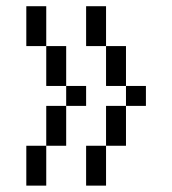

<svg xmlns="http://www.w3.org/2000/svg" viewBox="-20 -582 540 602"><path d="M125 -437.5H62.5V-562.5H125ZM62.5 -125H125V0H62.5ZM125 -250H187.5V-125H125ZM125 -437.5H187.5V-312.5H125ZM187.5 -312.5H250V-250H187.5ZM250 -125H312.5V0H250ZM250 -562.5H312.5V-437.5H250ZM312.5 -250H375V-125H312.5ZM312.5 -437.5H375V-312.5H312.5ZM375 -312.5H437.5V-250H375Z"/></svg>

Font: 寒蝉点阵体 16px
Style: Regular
Weight: 400
Designer: Designed by Warren2060
Foundry: ChillType
Version: Version 1.000